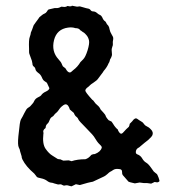

<svg xmlns="http://www.w3.org/2000/svg" viewBox="-20 -636 611 668"><path d="M55.2 -92.3 49.8 -109.9Q49.8 -114.7 45.4 -123Q41 -131.3 43.9 -162.1Q46.9 -192.4 48.8 -204.6Q50.8 -216.8 52.7 -220.2Q54.7 -224.1 55.7 -225.6Q57.1 -227.1 64.5 -242.2Q71.8 -257.3 76.7 -260.3Q81.1 -263.2 82.5 -264.2Q84 -265.1 85 -266.1L92.8 -274.9Q96.7 -278.8 99.1 -284.7Q103 -293 112.3 -297.4Q121.6 -301.8 123 -304.2Q128.4 -312.5 139.6 -317.4Q150.4 -322.3 151.9 -329.1L143.1 -348.1Q141.1 -350.1 135.3 -353.5Q129.4 -356.9 125.5 -367.2Q121.1 -377 113.8 -381.8Q104.5 -388.7 103.5 -394.5Q102.5 -400.9 97.7 -404.3Q92.8 -407.7 92.8 -415L90.8 -424.8L82 -449.2Q81.1 -451.2 81.1 -458V-465.8Q79.6 -497.6 83.5 -507.3Q86.9 -517.1 86.9 -519.5Q86.9 -522 87.9 -523.9L91.8 -533.2Q97.7 -551.3 99.1 -550.8Q101.1 -553.7 104.5 -558.6Q107.9 -563.5 108.9 -564.5Q109.9 -565.9 112.8 -569.8Q115.7 -573.7 117.2 -576.2Q129.4 -586.9 134.3 -588.4Q139.6 -590.3 143.1 -595.7Q146 -601.1 148.9 -603L169.9 -607.9H179.2Q184.1 -607.9 193.8 -612.8L204.1 -611.8Q210.4 -611.8 214.8 -615.2L223.1 -613.8Q230 -613.8 230 -616.2L248 -612.8L257.8 -613.8Q259.3 -613.8 270 -610.4Q281.2 -606.9 285.2 -606.4Q292 -605.5 294.9 -601.1Q297.9 -596.2 305.2 -596.2Q312 -595.7 317.4 -590.8Q322.8 -585.9 327.6 -584Q332.5 -582 335.4 -576.2Q337.9 -570.3 340.3 -566.9Q342.8 -563.5 345.7 -562Q348.1 -560.1 349.6 -556.6Q351.1 -552.7 352.1 -551.8Q353 -550.8 354.5 -549.3Q356 -547.9 356.9 -546.4Q359.9 -542.5 361.3 -533.7Q362.8 -525.4 368.2 -516.6Q374 -507.8 374 -502.9Q374 -498 373 -494.1Q372.1 -490.2 372.6 -485.4Q373 -480.5 372.6 -479Q372.1 -477.1 370.6 -472.7Q369.1 -468.8 368.7 -465.8Q368.2 -462.9 369.1 -453.6Q370.1 -444.3 369.1 -442.4Q368.2 -440.4 367.2 -437Q366.2 -434.1 364.7 -432.1Q362.8 -430.2 361.8 -424.8Q360.8 -419.4 357.9 -416Q352.5 -402.3 340.8 -389.2Q337.9 -383.8 331.5 -376Q325.2 -368.2 321.3 -362.3Q317.4 -356.4 306.2 -349.1Q294.9 -341.8 292.5 -338.9Q290 -335.9 286.6 -333.5Q276.9 -326.7 276.9 -320.8Q276.9 -315.4 300.8 -289.1Q304.7 -287.1 307.6 -282.2Q311.5 -275.9 318.8 -270Q326.2 -264.2 330.1 -254.9Q337.9 -247.1 340.3 -243.7Q342.8 -240.2 344.7 -238.3Q346.7 -236.3 348.1 -231.4Q350.1 -227.1 353 -223.6Q356 -220.2 357.9 -217.8Q366.7 -213.9 368.2 -212.9Q370.1 -210.9 373.5 -205.1Q380.9 -192.4 390.1 -185.1Q390.1 -182.6 393.6 -177.2Q397 -171.9 400.4 -170.9Q404.3 -169.9 410.2 -176.8Q418.9 -187 428.2 -194.8Q431.2 -200.7 431.2 -205.1L439.9 -213.9Q449.7 -228.5 458 -222.2Q466.8 -215.8 470.7 -213.9Q477.5 -210.4 481 -204.6Q484.9 -198.7 492.7 -195.3Q500.5 -191.9 508.8 -181.2Q515.6 -169.9 505.9 -159.2Q496.1 -148.4 482.4 -138.7Q468.8 -127.9 467.3 -126Q465.8 -124 460.4 -121.1Q455.1 -118.2 453.1 -111.3Q450.7 -101.6 457.5 -99.1Q468.8 -95.2 474.6 -85Q480.5 -74.7 488.3 -70.3Q496.1 -65.9 505.4 -52.7Q514.2 -40 515.1 -39.1Q516.1 -38.1 517.6 -37.1Q519 -36.1 521 -34.2Q522.9 -32.2 524.9 -31.2Q527.3 -29.8 531.7 -18.1Q536.1 -6.3 534.2 -4.9Q532.2 -2.9 529.3 -2Q526.4 -1 523.4 -2Q520 -2.9 518.1 -2.9Q506.3 2.9 505.9 2.9L492.2 1Q486.3 1 481 1L465.8 -1L449.2 2Q429.2 -2.4 427.2 -3.9Q424.8 -5.9 422.4 -9.3Q419.9 -12.7 413.1 -20Q406.2 -27.3 405.8 -29.3Q404.8 -31.2 404.8 -37.1Q404.8 -43 401.9 -45.4Q399.4 -47.9 389.6 -48.3Q379.9 -48.8 373.5 -44.4Q367.2 -40 363.8 -38.6Q360.4 -37.1 353.5 -30.3Q346.2 -23.9 341.8 -22L303.2 -3.9Q299.8 -2.9 293.9 -2Q288.1 -1 285.2 0L257.8 7.8L244.1 4.9Q242.7 5.4 229 12.2Q224.6 11.7 218.8 9.8Q212.9 7.8 209 8.8Q205.1 9.8 203.1 9.8Q201.2 9.8 197.3 7.8Q193.4 5.9 192.4 5.4Q190.9 4.9 187.5 5.4Q184.1 5.9 182.1 5.9L168 2Q164.1 0 158.2 -0.5Q150.9 -1 143.1 -7.3Q134.8 -13.2 123 -15.6Q111.3 -18.1 109.4 -19.5Q107.4 -21 104.5 -25.4Q101.1 -29.8 99.1 -32.2Q70.3 -56.6 58.1 -81.1Q55.2 -86.9 55.2 -92.3ZM185.5 -82H189L200.2 -77.1L219.2 -78.1L229 -75.2Q249.5 -82 276.9 -82Q288.1 -85 297.9 -97.2Q303.7 -100.1 310.1 -100.1Q330.1 -107.9 334 -122.1Q335 -126 328.1 -132.3Q321.3 -138.7 317.4 -144.5Q313.5 -150.4 310.1 -155.8Q305.7 -164.6 279.8 -190.4Q253.9 -216.3 252.9 -220.2Q251 -226.1 246.1 -229.5Q240.7 -232.9 236.8 -243.2Q234.9 -245.1 230 -249Q225.1 -252.9 223.1 -254.9Q223.1 -255.9 220.2 -262.7Q217.3 -269.5 212.4 -272Q207.5 -274.9 199.7 -269.5Q191.9 -263.7 189 -259.8Q186 -255.9 182.6 -251Q179.2 -246.1 175.3 -243.2Q171.4 -240.2 168.9 -236.8Q167 -233.9 165.5 -232.4Q164.1 -231 162.1 -230Q155.8 -226.6 153.3 -219.7Q149.9 -209.5 145 -205.6Q140.6 -201.7 139.6 -197.3Q139.2 -192.9 138.7 -191.4Q138.2 -189.9 136.2 -188.5Q133.8 -187 132.8 -185.1Q131.8 -183.1 130.9 -181.6Q129.9 -179.7 130.9 -175.8Q131.8 -171.9 130.9 -169.9Q127 -134.8 138.7 -118.2Q150.4 -101.6 162.1 -94.7Q173.8 -87.9 176.8 -85.4Q180.7 -82 185.5 -82ZM263.2 -528.8Q261.2 -528.3 257.3 -533.2Q252.9 -538.1 242.2 -538.1Q231.4 -542 216.8 -540Q177.7 -534.7 168 -496.6Q158.2 -457 183.6 -429.7Q193.4 -418.9 194.8 -413.6Q197.3 -408.2 198.2 -406.2Q199.2 -404.3 200.7 -403.8Q202.1 -402.8 203.1 -401.9Q204.1 -400.9 205.6 -399.9Q207 -398.9 208 -397.9Q215.8 -382.8 224.1 -383.8Q226.1 -383.8 234.9 -392.1Q250 -403.3 259.8 -419.9Q261.7 -421.9 269.5 -429.7Q277.3 -437.5 284.7 -460.9Q292 -484.9 289.6 -495.6Q287.1 -506.3 281.2 -513.2Q275.4 -520 272.5 -522Q270 -523.9 267.1 -525.4Q264.2 -526.9 263.2 -528.8Z"/></svg>

Font: AntiqueNobleRegular
Style: Regular
Weight: 400
Version: Version 0.1